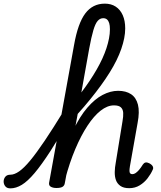

<svg xmlns="http://www.w3.org/2000/svg" viewBox="-190 -1018 886 1055"><path d="M-133 17Q-152 17 -161 5.5Q-170 -6 -170 -20.5Q-170 -35 -161 -46.5Q-152 -58 -133 -58Q-111 -58 -84.5 -76.5Q-58 -95 -24 -136Q10 -177 55.5 -244.5Q101 -312 161 -410Q171 -425 184 -422Q197 -419 204 -406.5Q211 -394 202 -379Q137 -265 87.5 -188.5Q38 -112 0 -67Q-38 -22 -70 -2.5Q-102 17 -133 17ZM520 16Q489 16 471.5 3.5Q454 -9 447 -28.5Q440 -48 440.5 -73Q441 -98 446 -124L483 -351Q488 -378 487 -397.5Q486 -417 474.5 -428Q463 -439 436 -439Q400 -439 363 -410Q326 -381 290.5 -327Q255 -273 223.5 -198.5Q192 -124 168 -33L151 -126Q178 -230 213.5 -304.5Q249 -379 290 -426.5Q331 -474 374 -496.5Q417 -519 459 -519Q502 -519 530 -500.5Q558 -482 568 -443Q578 -404 566 -342L524 -105Q521 -87 521.5 -77.5Q522 -68 526.5 -64.5Q531 -61 537 -61Q546 -61 555 -67Q564 -73 574 -84.5Q584 -96 595 -114Q601 -123 609.5 -125Q618 -127 630 -121Q645 -113 649.5 -103.5Q654 -94 649 -85Q639 -62 621 -38.5Q603 -15 577.5 0.5Q552 16 520 16ZM120 15Q101 15 89 8Q77 1 80 -15L217 -771Q238 -890 278.5 -944Q319 -998 386 -998Q421 -998 446 -981.5Q471 -965 484.5 -934.5Q498 -904 498 -862Q498 -836 492.5 -808Q487 -780 476.5 -749.5Q466 -719 450 -686.5Q434 -654 412.5 -619.5Q391 -585 364.5 -548.5Q338 -512 306 -472.5Q274 -433 237 -392L166 -11Q164 2 153.5 8.5Q143 15 120 15ZM257 -510Q282 -543 303 -574.5Q324 -606 341.5 -636.5Q359 -667 372.5 -696.5Q386 -726 395 -753.5Q404 -781 409 -807Q414 -833 414 -857Q414 -878 410 -891Q406 -904 398 -911Q390 -918 377 -918Q360 -918 347 -903.5Q334 -889 323 -852Q312 -815 300 -750Z"/></svg>

Font: Playwrite DE VA
Style: Regular
Weight: 400
Designer: Veronika Burian, José Scaglione
Foundry: TypeTogether
Version: Version 1.002